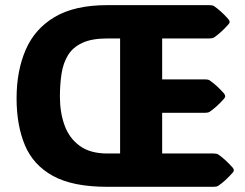

<svg xmlns="http://www.w3.org/2000/svg" viewBox="-20 -720 946 740"><path d="M393.6 0Q260.3 0 184.1 -42Q107.9 -84 75.9 -160.6Q43.9 -237.3 43.9 -340.8Q43.9 -446.8 78.9 -527.8Q113.8 -608.9 190.7 -654.5Q267.6 -700.2 393.6 -700.2H787.6Q799.3 -700.2 805.2 -696.3Q817.9 -687.5 831.5 -675.3Q845.2 -663.1 860.4 -646Q865.2 -639.6 865.2 -635.7Q865.2 -631.3 860.4 -626Q845.2 -608.9 831.5 -596.7Q817.9 -584.5 805.2 -575.7Q798.3 -571.8 787.6 -571.8H605V-414.1H770.5Q782.2 -414.1 788.1 -410.2Q800.8 -401.4 814.5 -389.2Q828.1 -377 843.3 -359.9Q848.1 -353.5 848.1 -349.1Q848.1 -344.7 843.3 -339.4Q828.1 -322.3 814.5 -310.1Q800.8 -297.9 788.1 -289.1Q781.2 -285.2 770.5 -285.2H605V-128.4H803.7Q815.4 -128.4 821.3 -124.5Q834 -115.7 847.7 -103.5Q861.3 -91.3 876.5 -74.2Q881.3 -67.9 881.3 -64Q881.3 -59.6 876.5 -54.2Q861.3 -37.1 847.7 -24.9Q834 -12.7 821.3 -3.9Q814.5 0 803.7 0ZM393.6 -128.4H442.9V-571.8H393.6Q334 -571.8 297.6 -554.9Q261.2 -538.1 242.4 -507.8Q223.6 -477.5 217.3 -436.5Q210.9 -395.5 210.9 -347.2Q210.9 -286.1 229 -236.6Q247.1 -187 287.4 -157.7Q327.6 -128.4 393.6 -128.4Z"/></svg>

Font: ADLaM Display
Style: Regular
Weight: 400
Designer: Mark Jamra, Neil Patel, Concept: Andrew Footit
Foundry: Microsoft
Version: Version 2.000; ttfautohint (v1.8.4.7-5d5b);gftools[0.9.28]